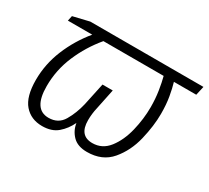

<svg xmlns="http://www.w3.org/2000/svg" viewBox="-111 -715 990 908"><g transform="rotate(30 383.5 -261.0)"><path d="M198 10Q250 10 281.5 -17Q313 -44 332 -84Q338 -45 365 -17.5Q392 10 443 10Q526 10 573 -45.5Q620 -101 638.5 -178.5Q657 -256 657 -321Q657 -372 650 -412.5Q643 -453 634 -483H756L767 -532H149L61 -511L55 -483H188Q131 -414 97.5 -332.5Q64 -251 64 -165Q64 -74 100.5 -32Q137 10 198 10ZM205 -39Q123 -39 123 -165Q123 -253 157.5 -334Q192 -415 249 -483H578Q586 -453 592.5 -411.5Q599 -370 599 -324Q599 -260 583 -194Q567 -128 532.5 -83.5Q498 -39 444 -39Q373 -39 373 -123Q373 -158 381 -192L404 -303H348L322 -181Q309 -126 283.5 -82.5Q258 -39 205 -39Z"/></g></svg>

Font: Noto Sans UI Light
Style: Italic
Weight: 300
Italic angle: -12°
Designer: Monotype Design Team
Foundry: Monotype Imaging Inc.
Version: Version 1.901